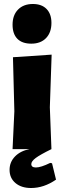

<svg xmlns="http://www.w3.org/2000/svg" viewBox="-20 -748 324 963"><path d="M145 -728Q189 -728 213.5 -703Q238 -678 238 -633Q238 -585 211 -557Q184 -529 137 -529Q91 -529 67 -553.5Q43 -578 43 -624Q43 -672 70.5 -700Q98 -728 145 -728ZM43 0 52 -190 45 -461 239 -474 230 -210 238 0Q181 28 159 44.5Q137 61 137 75Q137 92 160 92Q185 92 232 69L241 71L261 153Q200 195 136 195Q87 195 57.5 170Q28 145 28 104Q28 65 55 37Q82 9 128 0Z"/></svg>

Font: Alegreya Sans SC Black
Style: Regular
Weight: 900
Designer: Juan Pablo del Peral
Foundry: Huerta Tipografica
Version: Version 2.007